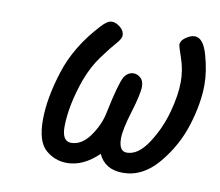

<svg xmlns="http://www.w3.org/2000/svg" viewBox="-57 -499 655 571"><g transform="rotate(10 270.5 -213.5)"><path d="M206.1 -412.1Q224.1 -432.1 237.8 -432.1Q250 -432.1 262.9 -421.6Q275.9 -411.1 275.9 -397Q275.9 -387.2 261 -370.6Q246.1 -354 222.2 -321.5Q198.2 -289.1 182.1 -246.1Q153.3 -165 152.8 -100.1Q152.8 -56.2 180.2 -56.2Q212.4 -56.2 237.3 -91.6Q262.2 -127 269 -164.1Q288.1 -254.9 299.8 -274.9Q311 -292 328.1 -292Q339.4 -292 349.1 -283.4Q358.9 -274.9 358.9 -256.8Q358.9 -234.9 341.6 -178.5Q324.2 -122.1 324.2 -95.2Q324.2 -56.2 348.1 -56.2Q382.3 -56.2 411.6 -100.6Q440.9 -145 455.6 -198Q470.2 -251 470.2 -291Q470.2 -327.1 458.5 -361.1Q446.8 -395 446.8 -399.9Q446.8 -412.1 461.4 -422.1Q476.1 -432.1 487.8 -432.1Q513.7 -432.1 527.3 -384Q541 -335.9 541 -294.9Q541 -239.7 520.5 -172.9Q500 -106 453.6 -50.5Q407.2 4.9 347.2 4.9Q293 4.9 272.9 -39.1Q227.1 4.9 178.2 4.9Q141.1 4.9 113.5 -19.5Q85.9 -43.9 85.9 -108.9Q85.9 -173.8 112.1 -256.3Q138.2 -338.9 206.1 -412.1Z"/></g></svg>

Font: CMU Typewriter Text
Style: Italic
Weight: 500
Italic angle: -14.04°
Version: Version 0.7.0